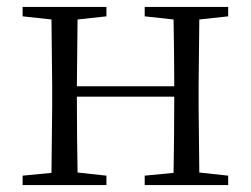

<svg xmlns="http://www.w3.org/2000/svg" viewBox="-20 -532 722 552"><path d="M396 -485 479 -476C480 -422 481 -343 481 -284H201L203 -476L286 -485V-512H45V-485L128 -476L130 -285V-227L128 -35L45 -27V0H286V-27L203 -36C202 -91 201 -176 201 -254H481C481 -176 480 -91 479 -35L396 -27V0H636V-27L553 -36L551 -227V-285L553 -476L636 -485V-512H396Z"/></svg>

Font: Noto Serif CJK TC Light
Style: Regular
Weight: 300
Designer: Ryoko NISHIZUKA 西塚涼子 (kana & ideographs); Frank Grießhammer (Latin, Greek & Cyrillic); Wenlong ZHANG 张文龙 (bopomofo); San
Foundry: Adobe
Version: Version 2.001;hotconv 1.1.0;makeotfexe 2.6.0